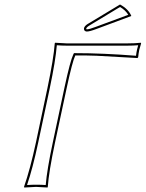

<svg xmlns="http://www.w3.org/2000/svg" viewBox="-20 -840 654 863"><path d="M279.8 -444.8 227.5 -200.2Q199.2 -66.4 194.8 0L193.4 2.9Q191.4 2.9 142.1 0Q142.1 0 89.4 2.9L87.9 0Q115.7 -79.6 141.6 -200.2L193.4 -444.8Q221.2 -577.6 226.1 -645L227.5 -647.9Q229.5 -647.9 279.3 -645H552.2Q588.4 -645 612.8 -647.9L614.3 -645Q614.3 -645 606 -616.2Q602.5 -599.1 601.1 -583L598.1 -579.1Q598.1 -579.1 414.6 -589.4Q362.3 -591.3 318.4 -590.8Q305.2 -563 279.8 -444.8ZM519.5 -819.8Q558.1 -798.8 570.3 -768.1L414.1 -710Q383.3 -698.2 369.6 -698.2Q356.4 -699.7 357.4 -712.9Q359.4 -723.1 375 -732.9Q376.5 -733.9 377 -733.9ZM270 -447.3Q295.4 -565.9 309.6 -595.7L312.5 -601.1H318.4Q442.4 -601.1 591.3 -589.4Q593.3 -605.5 596.2 -618.2Q598.1 -626 601.1 -636.7Q578.6 -634.8 552.2 -634.8H279.3Q254.9 -634.8 235.4 -636.7Q230 -568.4 203.6 -442.9L151.4 -197.8Q127.4 -84.5 101.6 -8.3Q121.1 -9.8 142.1 -9.8Q167 -9.8 185.5 -8.3Q190.9 -75.7 217.8 -202.1ZM519.5 -808.6 382.3 -725.6Q368.7 -717.3 367.7 -711.4Q367.7 -710.9 367.2 -710.9Q368.2 -708.5 369.6 -708Q382.8 -708.5 410.2 -719.2L556.6 -773.4Q543.9 -794.4 519.5 -808.6Z"/></svg>

Font: Linux Biolinum Outline O
Style: Italic
Weight: 400
Italic angle: -12°
Designer: Philipp H. Poll
Foundry: Philipp H. Poll
Version: Version 0.6.2